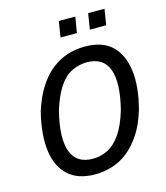

<svg xmlns="http://www.w3.org/2000/svg" viewBox="-130 -993 950 1100"><g transform="rotate(-15 345.5 -442.5)"><path d="M298 9Q196 9 138 -45Q80 -99 68.5 -195.5Q57 -292 89 -421Q115 -502 151 -558Q187 -614 231.5 -648.5Q276 -683 325 -698.5Q374 -714 428 -714Q532 -714 588 -660.5Q644 -607 656.5 -510Q669 -413 635 -285Q611 -203 574 -147Q537 -91 493.5 -56.5Q450 -22 399.5 -6.5Q349 9 298 9ZM308 -81Q356 -81 397.5 -102Q439 -123 473.5 -172.5Q508 -222 534 -308Q573 -462 543.5 -543Q514 -624 416 -624Q369 -624 327 -603.5Q285 -583 251.5 -534Q218 -485 191 -399Q152 -244 181.5 -162.5Q211 -81 308 -81ZM482 -800 497 -894H594L579 -800ZM308 -800 323 -894H421L405 -800Z"/></g></svg>

Font: Nunito Sans 7pt Condensed SemiBold
Style: Italic
Weight: 600
Width: 3
Italic angle: -9°
Designer: Vernon Adams
Foundry: Vernon Adams
Version: Version 3.101;gftools[0.9.27]